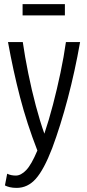

<svg xmlns="http://www.w3.org/2000/svg" viewBox="-20 -727 426 935"><path d="M61 188Q42 188 27.5 184.5Q13 181 4 176L15 119Q25 124 36 126Q47 128 57 128Q82 128 107.5 101.5Q133 75 162 6Q111 -125 77.5 -254Q44 -383 19 -522H91Q101 -452 117.5 -370.5Q134 -289 154.5 -212Q175 -135 196 -76Q218 -141 238 -217.5Q258 -294 274.5 -372.5Q291 -451 301 -522H370Q345 -380 310 -247.5Q275 -115 234 -5Q194 99 154.5 143.5Q115 188 61 188ZM90 -652V-707H296V-652Z"/></svg>

Font: Ubuntu Sans Condensed
Style: Regular
Weight: 400
Width: 3
Designer: Dalton Maag Ltd
Foundry: Dalton Maag Ltd
Version: Version 1.006; ttfautohint (v1.8.4.7-5d5b)